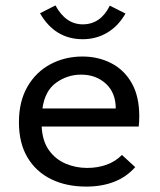

<svg xmlns="http://www.w3.org/2000/svg" viewBox="-20 -680 590 710"><path d="M299 10Q225 10 169 -17.5Q113 -45 81.5 -98Q50 -151 50 -228Q50 -305 81.5 -359.5Q113 -414 166.5 -442.5Q220 -471 285 -471Q343 -471 391 -446.5Q439 -422 467 -373Q495 -324 495 -250Q495 -241 494.5 -231Q494 -221 493 -212H134Q137 -158 161 -124.5Q185 -91 222.5 -75Q260 -59 302 -59Q340 -59 373 -70.5Q406 -82 431 -107L480 -62Q447 -25 401.5 -7.5Q356 10 299 10ZM137 -279H408Q408 -337 371.5 -370.5Q335 -404 280 -404Q229 -404 187.5 -374Q146 -344 137 -279ZM386 -659 444 -630Q418 -584 377 -559.5Q336 -535 286 -535Q183 -535 128 -631L185 -660Q223 -590 286 -590Q352 -590 386 -659Z"/></svg>

Font: Inconsolata SemiExpanded Medium
Style: Regular
Weight: 500
Width: 6
Monospace: yes
Designer: Raph Levien, Cyreal, Brenton Simpson
Foundry: Raph Levien, Cyreal, Google
Version: Version 3.001; ttfautohint (v1.8.2.53-6de2)